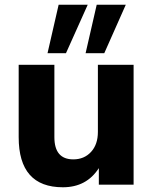

<svg xmlns="http://www.w3.org/2000/svg" viewBox="-20 -781 647 812"><path d="M246 11Q59 11 59 -201V-507H210V-201Q210 -107 290 -107Q336 -107 365 -138.5Q394 -170 394 -223V-507H545V0H398V-70Q346 11 246 11ZM342 -556 389 -761H512L421 -556ZM181 -556 228 -761H351L259 -556Z"/></svg>

Font: Mulish ExtraBold
Style: Regular
Weight: 800
Designer: Vernon Adams
Foundry: Vernon Adams
Version: Version 3.603; ttfautohint (v1.8.3)